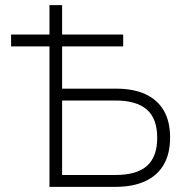

<svg xmlns="http://www.w3.org/2000/svg" viewBox="-20 -725 745 745"><path d="M172 0V-545H23V-591H172V-705H221V-591H458V-545H221V-381H430Q498 -381 544.5 -359.5Q591 -338 615.5 -296Q640 -254 640 -191Q640 -129 615.5 -86.5Q591 -44 543.5 -22Q496 0 429 0ZM221 -46H427Q511 -46 550.5 -81.5Q590 -117 590 -190Q590 -265 549.5 -300Q509 -335 428 -335H221Z"/></svg>

Font: Nunito Sans 7pt SemiCondensed ExtraLight
Style: Regular
Weight: 250
Width: 4
Designer: Vernon Adams
Foundry: Vernon Adams
Version: Version 3.101;gftools[0.9.27]